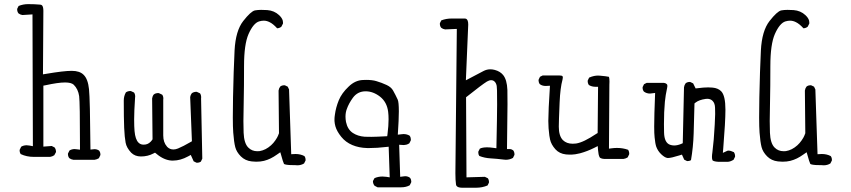

<svg xmlns="http://www.w3.org/2000/svg" viewBox="-20 -774 4040 912"><path d="M457 -39.1Q457 -50.8 450.7 -58.6Q441.4 -65.4 428.7 -65.4Q426.3 -65.4 409.7 -63.5Q407.7 -304.7 402.8 -350.1Q397.9 -398.4 377.4 -418.5Q358.9 -437.5 320.8 -437.5Q282.7 -437.5 199.2 -423.3L184.1 -420.9L186 -722.7Q186 -741.7 179.7 -748.5Q176.3 -751.5 170.9 -752Q144 -754.4 114.3 -754.4Q89.4 -754.4 68.4 -745.6L62 -732.9Q61.5 -731.4 61.5 -730.5Q61.5 -718.3 67.9 -710.4Q76.2 -704.1 86.4 -702.6L134.3 -705.6L136.2 -79.6L120.6 -82.5Q113.3 -84 106.9 -84Q91.8 -84 80.6 -77.1L73.7 -63Q73.2 -61.5 73.2 -60.5Q73.2 -49.3 78.6 -42Q106.4 -28.8 140.6 -28.8H217.8Q228.5 -30.3 237.8 -36.6L245.6 -50.8Q246.1 -51.8 246.1 -54.9Q246.1 -58.1 244.6 -63.2Q243.2 -68.4 239.3 -73.7L225.6 -80.6L186 -77.6V-367.2L196.3 -369.1Q256.3 -382.3 289.1 -382.3Q318.4 -382.3 330.1 -371.6Q351.1 -351.1 356 -317.4Q359.9 -287.1 359.9 -78.1V-63L344.7 -64.9Q339.4 -65.9 334.5 -65.9Q320.8 -65.9 310.1 -59.1L303.2 -45.4Q302.7 -43.9 302.7 -43Q302.7 -30.8 309.1 -22.9Q317.4 -16.6 328.1 -15.1H429.7Q440.4 -16.6 449.7 -22.5L456.5 -36.6Q457 -38.1 457 -39.1Z M915 -1Q926.3 -1 934.1 -6.3L940.9 -20.5L935.1 -306.2Q935.5 -309.6 935.5 -311.5Q935.5 -322.8 930.2 -330.6L915.5 -337.4Q914.1 -337.9 913.1 -337.9Q900.4 -337.9 891.1 -331.1Q884.8 -323.2 883.3 -313L891.6 -103L884.8 -99.1Q850.6 -79.1 825.7 -68.8Q814 -64 803.7 -64Q786.6 -64 774.4 -76.2L772.9 -78.1Q755.4 -97.7 755.4 -130.9V-300.3Q755.9 -303.7 755.9 -305.7Q755.9 -316.9 750.5 -324.2L734.9 -331.5Q733.4 -332 730 -332Q726.6 -332 720.9 -330.6Q715.3 -329.1 710.4 -325.2Q704.1 -317.4 702.6 -306.6L704.6 -112.3Q699.2 -104 695.3 -100.6Q682.1 -86.9 663.1 -86.9Q659.7 -86.9 655.8 -87.4Q645.5 -88.9 637.7 -96.7Q622.6 -111.8 619.1 -151.4Q617.2 -170.9 617.2 -207.5Q617.2 -244.1 621.6 -310.5Q622.1 -313.5 622.1 -315.4Q622.1 -326.7 616.7 -334.5L602.1 -341.3Q600.6 -341.8 597.2 -341.8Q593.8 -341.8 588.6 -340.3Q583.5 -338.9 578.1 -335.4Q567.9 -317.9 567.9 -295.9Q567.9 -212.4 569.8 -167Q571.8 -121.6 576.7 -96.2Q581.1 -72.3 603 -48.8Q621.1 -30.8 649.4 -30.8Q682.1 -30.8 708.5 -44.9L716.3 -48.8L723.1 -43.5Q758.8 -13.2 795.9 -11.2Q798.8 -11.2 801.8 -11.2Q836.9 -11.2 873.5 -31.2L886.2 -38.1L899.9 -7.8L912.6 -1.5Q914.1 -1 915 -1Z M1392.1 11.2Q1410.2 11.2 1424.3 2.4L1431.2 -11.2Q1431.6 -12.7 1431.6 -13.7Q1431.6 -25.4 1425.8 -32.7Q1407.2 -42.5 1383.8 -42.5Q1380.4 -42.5 1363.3 -41.5L1353 -349.1L1346.7 -362.3L1333.5 -368.7Q1332 -369.1 1328.6 -369.1Q1325.2 -369.1 1320.3 -367.7Q1315.4 -366.2 1311 -362.8Q1304.7 -354.5 1303.2 -343.8L1305.2 -141.1Q1300.3 -127.4 1295.7 -119.6Q1291 -111.8 1287.6 -106.9Q1278.8 -94.2 1267.6 -84Q1242.2 -61 1212.9 -56.2Q1207.5 -55.7 1202.1 -55.7Q1176.8 -55.7 1159.7 -72.8Q1139.2 -92.8 1137.2 -143.6Q1136.2 -166.5 1136.2 -199.2Q1136.2 -231.9 1137.7 -295.2Q1139.2 -358.4 1139.2 -460.9Q1139.2 -563.5 1160.6 -612.3Q1183.6 -664.1 1210.9 -672.4Q1222.2 -675.8 1232.9 -675.8Q1246.6 -675.8 1260.3 -668.9Q1276.9 -661.1 1296.4 -639.6Q1307.6 -640.1 1316.4 -647L1324.2 -662.1Q1324.2 -664.1 1324.2 -667.2Q1324.2 -670.4 1323.2 -675.8Q1319.8 -689 1305.7 -702.1Q1282.7 -723.6 1249.5 -726.1Q1235.8 -727.1 1220.5 -727.1Q1205.1 -727.1 1190.9 -724.6Q1171.4 -720.2 1135.3 -674.1Q1099.1 -627.9 1094.2 -534.2Q1089.4 -436 1086.9 -312.5Q1085.9 -261.2 1085.9 -215.8Q1085.9 -170.4 1087.9 -144Q1091.3 -99.1 1097.4 -75.4Q1103.5 -51.8 1124 -31.2Q1144.5 -10.7 1175.3 -7.3Q1186 -5.9 1196.8 -5.9Q1217.8 -5.9 1234.1 -10Q1250.5 -14.2 1265.4 -21.5Q1280.3 -28.8 1295.9 -40L1311.5 -50.8Q1319.8 -20.5 1323.2 -10.7Q1326.7 -1 1329.1 4.9Q1332 6.8 1341.6 8.5Q1351.1 10.3 1372.1 10.3Q1376 10.3 1380.4 10.3Q1386.7 11.2 1392.1 11.2Z M1819.3 -127Q1765.1 -124 1743.9 -124Q1722.7 -124 1712.4 -124.5Q1679.2 -127 1655.8 -142.6Q1630.9 -159.2 1623.5 -194.8Q1621.1 -208 1621.1 -220.2Q1621.1 -239.7 1627.4 -256.3Q1636.7 -282.7 1656.2 -309.6Q1678.7 -340.3 1716.8 -340.3Q1752.4 -340.3 1785.2 -314.9Q1817.9 -289.1 1823.7 -243.2Q1825.7 -227.1 1825.7 -207.5Q1825.7 -176.8 1820.8 -138.2ZM1885.7 115.7Q1909.2 115.7 1926.3 106L1933.1 92.3Q1933.6 90.8 1933.6 87.4Q1933.6 84 1932.1 79.1Q1930.7 74.2 1927.2 70.3Q1917.5 63 1904.3 63Q1899.9 63 1895.5 64L1880.9 65.9L1876 -86.4Q1893.6 -85 1898.2 -85Q1902.8 -85 1909.9 -86.7Q1917 -88.4 1924.3 -93.3L1931.2 -106.9Q1931.6 -108.4 1931.6 -112.1Q1931.6 -115.7 1930.2 -120.6Q1928.7 -125.5 1925.8 -129.4Q1913.1 -137.2 1896.5 -137.2Q1891.1 -137.2 1885.7 -136.2L1869.6 -134.3Q1874.5 -207.5 1874.5 -244.6Q1874.5 -289.1 1869.1 -300.8Q1858.4 -324.2 1847.2 -343.8Q1838.4 -359.9 1816.9 -370.1Q1793 -381.3 1767.6 -388.7Q1748.5 -394.5 1719.2 -394.5Q1711.9 -394.5 1703.6 -394Q1666.5 -392.6 1635.7 -362.3Q1603 -331.5 1589.1 -297.4Q1575.2 -263.2 1570.8 -229.5Q1568.8 -216.8 1568.8 -209.5Q1568.8 -202.1 1568.8 -199.2Q1569.8 -185.5 1573.2 -173.8Q1580.1 -149.9 1601.1 -124Q1621.6 -98.6 1653.1 -85.2Q1684.6 -71.8 1723.6 -70.8Q1729 -70.8 1735.4 -70.8Q1771 -70.8 1812 -75.7L1826.2 -77.1L1831.1 68.4L1815.4 65.9Q1805.7 64.5 1796.9 64.5Q1775.9 64.5 1758.8 72.3L1751.5 85.9Q1751.5 86.4 1751.5 86.9Q1751.5 99.1 1759.3 108.4L1773.4 115.7Z M2143.1 48.8Q2143.1 82.5 2146 102.1Q2146.5 107.4 2149.9 110.4Q2156.2 117.2 2173.8 117.7H2241.7Q2271 117.7 2295.9 106.9L2302.2 94.2Q2302.7 92.8 2302.7 91.8Q2302.7 80.6 2297.4 72.8L2283.2 65.9L2195.8 68.4L2193.8 -312Q2271 -373.5 2293 -386.7Q2297.9 -389.2 2302.5 -391.1Q2307.1 -393.1 2313 -393.1Q2322.8 -393.1 2329.8 -386Q2336.9 -378.9 2339.4 -365.7Q2340.3 -359.4 2340.8 -344Q2341.3 -328.6 2341.3 -278.1Q2341.3 -227.5 2337.9 -69.8L2323.2 -71.8Q2306.6 -74.2 2293.5 -74.2Q2271.5 -74.2 2259.3 -67.9L2252 -53.7Q2252 -51.8 2252 -48.3Q2252 -40 2256.8 -33.2Q2281.2 -23.4 2310.8 -21.7Q2340.3 -20 2371.6 -16.1Q2377 -15.1 2382.3 -15.1Q2400.9 -15.1 2416.5 -23.9L2423.3 -37.6Q2423.8 -39.1 2423.8 -40Q2423.8 -52.2 2417.5 -60.1Q2409.7 -65.9 2401.4 -65.9H2388.2Q2390.6 -226.1 2390.6 -278.3Q2390.6 -330.6 2390.1 -346.7Q2388.2 -395.5 2369.6 -418Q2355.5 -435.1 2330.1 -441.9Q2319.3 -444.8 2309.1 -444.8Q2292 -444.8 2276.4 -436.5L2192.9 -392.6Q2204.1 -656.7 2204.1 -657.2Q2204.1 -680.7 2193.4 -685.1Q2190.9 -686 2187.5 -686H2125Q2099.1 -686 2076.2 -677.2L2069.8 -664.6Q2069.3 -663.1 2069.3 -662.1Q2069.3 -649.9 2075.7 -642.1Q2084 -635.7 2094.2 -634.3L2149.9 -636.7Z M2571.8 -365.7Q2574.7 -365.7 2592.3 -366.7Q2584.5 -246.6 2584.5 -199.2Q2584.5 -165 2589.4 -129.9Q2591.3 -119.6 2592.8 -111.3Q2598.1 -87.4 2618.2 -64.9Q2637.2 -43.9 2668.5 -40.5Q2678.2 -39.6 2683.8 -39.6Q2689.5 -39.6 2695.8 -39.6Q2702.1 -39.6 2713.1 -41.3Q2724.1 -43 2735.4 -45.9Q2769.5 -55.2 2801.8 -71.3L2819.3 -80.1L2820.8 -60.5Q2822.3 -38.6 2828.1 -27.3Q2828.6 -26.4 2830.1 -24.9Q2831.5 -23.4 2836.9 -21.5Q2842.3 -19.5 2851.1 -19H2941.4Q2952.1 -20.5 2961.4 -26.4L2968.3 -40.5Q2968.8 -42 2968.8 -43.5Q2968.8 -54.7 2963.4 -62.5Q2939 -71.3 2910.6 -71.3Q2899.4 -71.3 2887.2 -69.8L2872.6 -67.9L2874.5 -371.1Q2875 -378.9 2875 -386.5Q2875 -394 2874.5 -397.9Q2874 -401.9 2873.8 -403.1Q2873.5 -404.3 2873.3 -405.3Q2873 -406.2 2873 -406.7Q2872.6 -408.2 2872.1 -409.2Q2858.4 -412.1 2829.6 -414.6Q2825.7 -415 2819.1 -415Q2812.5 -415 2802 -413.1Q2791.5 -411.1 2778.3 -405.3L2772 -392.1Q2771.5 -390.6 2771.5 -389.6Q2771.5 -377.9 2777.3 -370.1Q2791 -361.8 2807.6 -361.8H2820.8L2818.8 -142.1L2813 -138.7Q2782.2 -118.2 2758.5 -106.7Q2734.9 -95.2 2716.3 -92.3Q2708 -91.3 2700.2 -91.3Q2671.4 -91.3 2653.8 -108.4Q2634.3 -128.4 2634.3 -172.4Q2634.3 -196.3 2638.2 -287.6Q2641.1 -356.4 2651.9 -395.5Q2653.3 -401.9 2653.3 -404.5Q2653.3 -407.2 2653.3 -408.2Q2652.8 -411.1 2651.9 -412.1Q2648.4 -415.5 2637.2 -415.5Q2636.2 -415.5 2635.3 -415.5H2634.8H2557.6L2544.9 -409.2L2538.6 -396Q2538.1 -394.5 2538.1 -391.1Q2538.1 -387.7 2539.6 -382.8Q2541 -377.9 2544.4 -374Q2555.7 -365.7 2571.8 -365.7Z M3339.8 -304.7Q3355 -304.7 3364.7 -294.9Q3376 -283.7 3376.5 -261.7Q3377 -250 3377 -232.2Q3377 -214.4 3375 -182.6Q3371.1 -106.4 3363.8 -50.3Q3361.8 -38.1 3361.8 -28.6Q3361.8 -19 3364.3 -13.2L3364.7 -12.2Q3366.7 -10.3 3372.8 -8.3Q3378.9 -6.3 3392.1 -5.4H3436Q3448.2 -5.4 3464.4 -15.1L3471.2 -28.8Q3471.7 -30.3 3471.7 -31.2Q3471.7 -43 3465.8 -51.3Q3450.7 -58.6 3439.9 -58.6Q3436 -58.6 3434.6 -57.6L3413.6 -47.9L3415.5 -70.3Q3425.8 -196.3 3425.8 -252.9Q3425.8 -320.3 3405.3 -340.8Q3390.6 -355.5 3364.7 -357.9Q3355 -358.9 3344.2 -358.9Q3321.8 -358.9 3293.9 -355L3284.2 -354L3272.5 -377.9L3259.3 -384.3Q3257.8 -384.8 3256.8 -384.8Q3244.6 -384.8 3236.8 -378.4Q3230.5 -370.1 3229 -359.4L3223.1 -93.8L3215.3 -90.3Q3197.8 -83 3182.1 -83Q3171.9 -83 3162.6 -86.4Q3135.3 -96.2 3134.3 -145Q3133.8 -165.5 3133.8 -184.6Q3133.8 -244.1 3138.2 -290.5Q3141.1 -321.3 3148.9 -356.9Q3149.9 -361.8 3149.9 -363.8Q3149.9 -365.7 3149.9 -366.7Q3149.9 -367.7 3149.7 -369.1Q3149.4 -370.6 3148.9 -372.1Q3147.9 -374 3146.5 -375Q3142.6 -378.9 3133.8 -380.4H3051.8L3039.1 -374L3032.7 -360.8Q3032.2 -359.4 3032.2 -356Q3032.2 -352.5 3033.7 -347.9Q3035.2 -343.3 3038.6 -338.9Q3051.3 -329.6 3067.4 -329.6Q3071.8 -329.6 3076.2 -330.6L3091.8 -332.5Q3087.4 -223.1 3087.4 -172.9Q3087.4 -138.7 3089.4 -121.6Q3092.3 -91.3 3097.2 -77.1Q3105 -56.2 3121.1 -41Q3137.2 -25.9 3148.9 -23.9Q3150.4 -23.4 3152.3 -23.4Q3168 -23.4 3208 -36.1L3219.2 -39.6L3230 -15.6L3242.7 -9.3Q3244.1 -8.8 3245.1 -8.8Q3255.4 -8.8 3262.2 -13.2Q3272.9 -75.2 3274.9 -140.1L3278.8 -282.7L3283.7 -286.6Q3300.3 -299.8 3332 -304.2Q3335.9 -304.7 3339.8 -304.7Z M3892.1 11.2Q3910.2 11.2 3924.3 2.4L3931.2 -11.2Q3931.6 -12.7 3931.6 -13.7Q3931.6 -25.4 3925.8 -32.7Q3907.2 -42.5 3883.8 -42.5Q3880.4 -42.5 3863.3 -41.5L3853 -349.1L3846.7 -362.3L3833.5 -368.7Q3832 -369.1 3828.6 -369.1Q3825.2 -369.1 3820.3 -367.7Q3815.4 -366.2 3811 -362.8Q3804.7 -354.5 3803.2 -343.8L3805.2 -141.1Q3800.3 -127.4 3795.7 -119.6Q3791 -111.8 3787.6 -106.9Q3778.8 -94.2 3767.6 -84Q3742.2 -61 3712.9 -56.2Q3707.5 -55.7 3702.1 -55.7Q3676.8 -55.7 3659.7 -72.8Q3639.2 -92.8 3637.2 -143.6Q3636.2 -166.5 3636.2 -199.2Q3636.2 -231.9 3637.7 -295.2Q3639.2 -358.4 3639.2 -460.9Q3639.2 -563.5 3660.6 -612.3Q3683.6 -664.1 3710.9 -672.4Q3722.2 -675.8 3732.9 -675.8Q3746.6 -675.8 3760.3 -668.9Q3776.9 -661.1 3796.4 -639.6Q3807.6 -640.1 3816.4 -647L3824.2 -662.1Q3824.2 -664.1 3824.2 -667.2Q3824.2 -670.4 3823.2 -675.8Q3819.8 -689 3805.7 -702.1Q3782.7 -723.6 3749.5 -726.1Q3735.8 -727.1 3720.5 -727.1Q3705.1 -727.1 3690.9 -724.6Q3671.4 -720.2 3635.3 -674.1Q3599.1 -627.9 3594.2 -534.2Q3589.4 -436 3586.9 -312.5Q3585.9 -261.2 3585.9 -215.8Q3585.9 -170.4 3587.9 -144Q3591.3 -99.1 3597.4 -75.4Q3603.5 -51.8 3624 -31.2Q3644.5 -10.7 3675.3 -7.3Q3686 -5.9 3696.8 -5.9Q3717.8 -5.9 3734.1 -10Q3750.5 -14.2 3765.4 -21.5Q3780.3 -28.8 3795.9 -40L3811.5 -50.8Q3819.8 -20.5 3823.2 -10.7Q3826.7 -1 3829.1 4.9Q3832 6.8 3841.6 8.5Q3851.1 10.3 3872.1 10.3Q3876 10.3 3880.4 10.3Q3886.7 11.2 3892.1 11.2Z"/></svg>

Font: NaikaiFont
Style: ExtraLight
Weight: 200
Version: Version 1.89